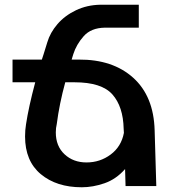

<svg xmlns="http://www.w3.org/2000/svg" viewBox="-20 -787 715 812"><path d="M511 0 509 -72Q471 -29 422 -12Q373 5 326 5Q219 5 152.5 -50.5Q86 -106 86 -210Q86 -237 90 -261Q101 -334 129 -439H33V-535H157Q161 -547 164.5 -558Q168 -569 171 -579L180 -608Q192 -649 223 -685Q254 -721 301 -743.5Q348 -766 404 -767H567V-670H423Q365 -669 334 -634Q303 -599 290 -558L283 -535H313Q457 -536 543.5 -458Q630 -380 634 -236L641 0ZM504 -225 503 -242Q501 -336 455.5 -387.5Q410 -439 295 -439H256Q231 -348 220 -262Q216 -246 216 -227Q216 -169 253 -134.5Q290 -100 346 -100Q403 -100 448 -133.5Q493 -167 504 -225Z"/></svg>

Font: Montserrat arm2 Medium
Style: Regular
Weight: 500
Designer: Julieta Ulanovsky
Foundry: Julieta Ulanovsky
Version: Version 6.000